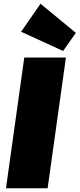

<svg xmlns="http://www.w3.org/2000/svg" viewBox="-20 -1008 426 1028"><path d="M333 -700 235 0H12L110 -700ZM386 -832 318 -735 93 -838 197 -988Z"/></svg>

Font: Pathway Extreme Condensed Black
Style: Italic
Weight: 900
Width: 3
Italic angle: -8°
Version: Version 1.001;gftools[0.9.26]